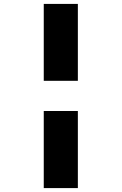

<svg xmlns="http://www.w3.org/2000/svg" viewBox="-20 -760 622 982"><path d="M203.8 202V-192.3H378.2V202ZM203.8 -346.7V-740H378.2V-346.7Z"/></svg>

Font: Lexend Zetta
Style: Regular
Weight: 400
Designer: Bonnie Shaver-Troup, Thomas Jockin
Foundry: Lexend
Version: Version 1.007